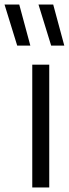

<svg xmlns="http://www.w3.org/2000/svg" viewBox="-79 -828 304 848"><path d="M63.5 0V-542.5H138.5V0ZM147 -626.5 91 -808H156L205 -626.5ZM-3 -626.5 -59 -808H6L55 -626.5Z"/></svg>

Font: Encode Sans Condensed Condensed
Style: Regular
Weight: 400
Width: 3
Designer: Multiple Designers
Foundry: Impallari Type
Version: Version 3.000; ttfautohint (v1.8.3) -l 8 -r 50 -G 200 -x 14 